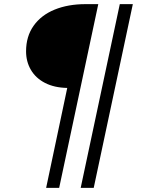

<svg xmlns="http://www.w3.org/2000/svg" viewBox="-20 -718 690 928"><path d="M106 -470Q106 -542 142.5 -593.5Q179 -645 244 -671.5Q309 -698 393 -698H455L266 190H203L305 -293Q243 -294 198 -317Q153 -340 129.5 -380Q106 -420 106 -470ZM559 -698H622L433 190H370Z"/></svg>

Font: Azeret Mono Light
Style: Italic
Weight: 300
Italic angle: -12°
Designer: Martin Vácha
Foundry: Displaay
Version: Version 1.000; Glyphs 3.0.3, build 3074